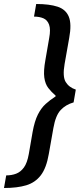

<svg xmlns="http://www.w3.org/2000/svg" viewBox="-51 -760 399 960"><path d="M-31 180 -20 117Q7 117 29.5 108.5Q52 100 68.5 77.5Q85 55 93 10L112 -100Q122 -155 138.5 -187.5Q155 -220 177 -240Q199 -260 227 -278V-282Q206 -300 190.5 -320Q175 -340 170.5 -372.5Q166 -405 176 -460L195 -570Q203 -613 194.5 -636.5Q186 -660 166 -668.5Q146 -677 119 -677L130 -740Q196 -740 237 -726.5Q278 -713 293 -676.5Q308 -640 295 -570L272 -440Q261 -377 277.5 -350Q294 -323 328 -312L317 -248Q278 -237 252.5 -210Q227 -183 216 -120L193 10Q181 80 153 116.5Q125 153 80 166.5Q35 180 -31 180Z"/></svg>

Font: Cuprum Medium
Style: Italic
Weight: 500
Italic angle: -10°
Version: Version 3.000